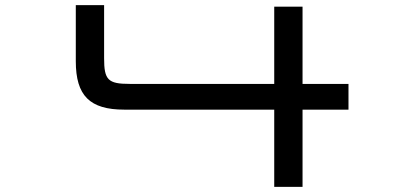

<svg xmlns="http://www.w3.org/2000/svg" viewBox="-20 -726 1599 746"><path d="M384.5 -499.5V-706H274.5V-488C274.5 -354 329 -300 463 -300H1045.5V0H1155.5V-300H1334V-400H1155.5V-700H1045.5V-400H484C399.5 -400 384.5 -415.5 384.5 -499.5Z"/></svg>

Font: Melete
Style: Regular
Weight: 400
Width: 6
Designer: Sora Sagano
Foundry: DOT COLON
Version: Version 0.200;FEAKit 1.0